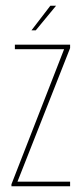

<svg xmlns="http://www.w3.org/2000/svg" viewBox="-20 -651 287 671"><path d="M20 0V-7L204 -479H32V-495H225V-483L41 -16H225V0ZM90 -545 156 -631H176L105 -545Z"/></svg>

Font: Alumni Sans Pinstripe
Style: Regular
Weight: 400
Designer: Robert E. Leuschke
Foundry: Robert E. Leuschke
Version: Version 1.010; ttfautohint (v1.8.4.7-5d5b)